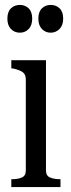

<svg xmlns="http://www.w3.org/2000/svg" viewBox="-20 -761 287 781"><path d="M61 -628Q39 -628 24.5 -643Q10 -658 10 -685Q10 -713 24.5 -727Q39 -741 61 -741Q82 -741 96.5 -727Q111 -713 111 -685Q111 -658 96.5 -643Q82 -628 61 -628ZM186 -628Q165 -628 150.5 -643Q136 -658 136 -685Q136 -713 150.5 -727Q165 -741 186 -741Q208 -741 222.5 -727Q237 -713 237 -685Q237 -658 222 -643Q207 -628 186 -628ZM167 -516V-68Q167 -46 183.5 -39Q200 -32 225 -32H226V0H26V-32H28Q53 -32 69 -39Q85 -46 85 -68V-437Q85 -458 73 -467Q61 -476 35 -482L26 -483V-516Z"/></svg>

Font: Roboto Serif 120pt ExtraCondensed
Style: Regular
Weight: 400
Width: 2
Designer: Greg Gazdowicz
Foundry: Commercial Type
Version: Version 1.008